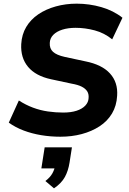

<svg xmlns="http://www.w3.org/2000/svg" viewBox="-20 -736 705 1049"><path d="M310 11Q256 11 205 2.5Q154 -6 109 -23Q64 -40 28 -66L83 -187Q120 -163 160 -148Q200 -133 242 -127Q284 -121 325 -121Q368 -121 398.5 -131Q429 -141 446 -159Q463 -177 464 -200Q466 -222 456.5 -237Q447 -252 426.5 -262.5Q406 -273 371 -279L259 -303Q175 -321 133.5 -370.5Q92 -420 96 -495Q99 -548 123.5 -589Q148 -630 189.5 -658Q231 -686 285 -701Q339 -716 399 -716Q468 -716 534 -697Q600 -678 649 -639L593 -521Q550 -556 497.5 -570Q445 -584 393 -584Q352 -584 320.5 -574Q289 -564 271 -545.5Q253 -527 252 -502Q250 -471 269.5 -453Q289 -435 334 -425L446 -401Q537 -383 581 -334.5Q625 -286 620 -213Q617 -158 592 -116Q567 -74 524 -46Q481 -18 426.5 -3.5Q372 11 310 11ZM275 293 228 253Q254 233 266 211.5Q278 190 282 166L309 184H206L224 69H373L360 152Q353 197 334.5 231Q316 265 275 293Z"/></svg>

Font: Nunito Sans 10pt ExtraBold
Style: Italic
Weight: 800
Italic angle: -9°
Designer: Vernon Adams
Foundry: Vernon Adams
Version: Version 3.101;gftools[0.9.27]